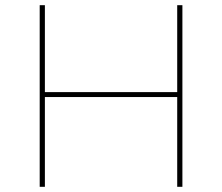

<svg xmlns="http://www.w3.org/2000/svg" viewBox="-20 -720 856 740"><path d="M153 -365V-700H133V0H153V-346H663V0H683V-700H663V-365Z"/></svg>

Font: Montserrat-Alt1 Thin
Style: Regular
Weight: 100
Designer: Differentunic
Foundry: Differentunic
Version: Version 7.222